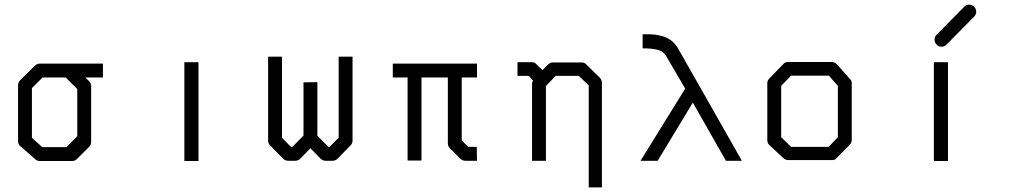

<svg xmlns="http://www.w3.org/2000/svg" viewBox="-20 -745 4360 830"><path d="M152 -470H425V-410H349L365 -394Q374 -385 374 -372V-131Q374 -119 365 -110L313 -58Q304 -49 292 -49H152Q140 -49 132 -57L68 -113Q58 -121.5 58 -135V-376Q58 -389 67 -398L131 -461Q140 -470 152 -470ZM264 -410H164L118 -364V-149L163 -109H267L314 -156V-360Z M777 -476H838V-49H777Z M1352 -390V-158L1400 -110H1405L1444 -150V-500H1504V-137Q1504 -125 1495 -116L1439 -59Q1430 -50 1418 -50H1388Q1375 -50 1366 -59L1322 -104L1278 -59Q1269 -50 1256 -50H1226Q1213 -50 1204 -59L1148 -116Q1139 -125 1139 -137V-500H1199V-149L1238 -110H1244L1292 -159V-389Z M1678 -410V-470H2042V-410H1976V-138L2004 -110H2041L2042 -50H1992Q1979 -50 1970 -59L1924 -105Q1916 -113 1916 -126V-410H1802V-51H1742V-410Z M2325 -442 2349 -466Q2358 -475 2370 -475H2494Q2506 -475 2514 -467L2573 -409Q2582 -400 2582 -388V65H2525V-376L2482 -417H2382L2340 -373V-50H2280V-385Q2280 -387 2284 -397L2266 -417H2217V-476H2280Q2292 -476 2299 -467Z M2758 -536V-597H2776Q2794.5 -597 2809 -595.5Q2823.5 -594 2844 -588.5Q2864.5 -583 2881.8 -569.8Q2899 -556.5 2911 -536L3187 -50H3118L2975 -301.5L2823 -50H2749L2942 -362L2859 -504Q2847 -524 2822 -530Q2797 -536 2758 -536Z M3357 -374V-152L3400 -110H3562L3602 -152V-374L3563 -418H3400ZM3307 -407 3368 -470Q3375 -477 3388 -477H3576Q3588 -477 3598 -467L3654 -404Q3662 -396 3662 -385V-140Q3662 -128 3653 -119L3595 -60Q3589 -53 3577.5 -53H3574H3388Q3377.5 -53 3368 -60L3306 -118Q3297 -126 3297 -140V-387Q3297 -397 3307 -407Z M4017 -476H4078V-49H4017ZM4020 -573Q4020 -586 4029 -595L4148.5 -716Q4157 -725 4169 -725Q4182 -725 4191 -716Q4200 -707 4200 -694Q4200 -682 4191 -673L4071.5 -552Q4063 -543 4050 -543Q4038 -543 4029 -552Q4020 -561 4020 -573Z"/></svg>

Font: 3270 Nerd Font
Style: Regular
Weight: 400
Monospace: yes
Version: Version 3.0.1;Nerd Fonts 3.3.0